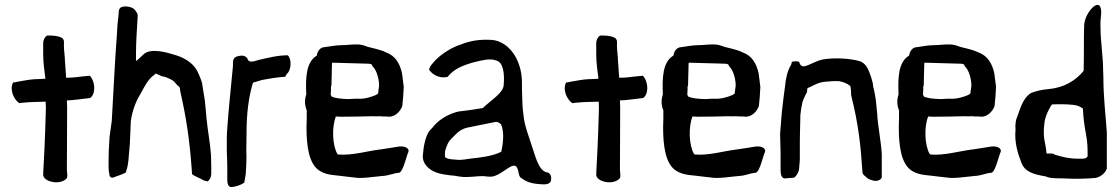

<svg xmlns="http://www.w3.org/2000/svg" viewBox="-20 -728 4540 778"><path d="M33 -394C17 -363 38 -323 58 -310L75 -312C102 -315 136 -315 165 -316L166 -290C162 -142 158 -87 155 -25V-22C154 -7 170 5 192 9C215 14 239 8 251 -6C255 -18 251 -30 251 -41C251 -110 252 -170 252 -293L251 -321C279 -322 311 -327 338 -330C341 -330 347 -331 349 -334C371 -356 362 -404 344 -421C344 -421 323 -419 321 -419C296 -416 274 -413 248 -413C247 -439 244 -460 243 -484C243 -500 239 -523 239 -542V-547C239 -555 241 -563 235 -571C229 -578 209 -585 171 -584C162 -579 155 -566 155 -553V-508C155 -472 160 -442 164 -409C152 -408 138 -408 120 -407C102 -406 74 -401 52 -397L38 -394Z M420 -78C420 -54 419 -41 423 -23C423 -10 432 -4 445 -11C466 -18 481 -24 490 -29C492 -36 495 -48 497 -55C497 -59 501 -77 501 -85C506 -137 507 -152 509 -211L510 -237C517 -283 530 -316 550 -349C566 -378 580 -408 607 -426C608 -428 609 -429 609 -430C613 -430 629 -422 636 -419C651 -417 662 -411 673 -406C685 -400 690 -392 700 -381L706 -377C709 -372 710 -367 710 -360C735 -250 748 -164 757 -41L758 -23C765 -15 789 -7 800 0C805 4 813 5 822 7C830 1 836 -11 836 -24V-52L835 -99C832 -145 820 -211 817 -247C816 -252 816 -257 816 -260L810 -321L800 -383C800 -396 784 -431 779 -441C761 -474 726 -495 687 -506C655 -516 592 -534 563 -509C546 -493 536 -483 531 -481V-506C531 -551 534 -601 538 -664C538 -672 535 -677 531 -681C524 -699 496 -704 478 -701C468 -699 462 -694 461 -679V-674C458 -649 455 -622 454 -592C446 -489 441 -380 435 -276L433 -239C430 -216 427 -194 424 -174C421 -133 420 -101 420 -78Z M899 -115C900 -90 901 -68 901 -48V0C901 15 904 28 916 30C937 29 957 21 970 12C971 2 975 -14 976 -25C976 -33 978 -54 978 -64C979 -84 979 -100 978 -116C979 -142 978 -161 979 -189C979 -266 987 -333 1005 -393C1016 -396 1028 -400 1042 -404C1069 -409 1102 -415 1136 -417L1141 -427C1162 -444 1162 -490 1146 -504C1104 -504 1063 -493 1028 -485C1002 -477 987 -473 982 -492C972 -504 960 -505 939 -499C930 -495 925 -490 924 -477V-461C916 -373 906 -286 900 -196L899 -170Z M1221 -345C1214 -326 1214 -301 1223 -281C1223 -257 1223 -235 1222 -213C1222 -141 1230 -64 1275 -36C1306 -16 1341 -19 1387 -12L1414 -9C1444 -3 1494 -12 1530 -15C1555 -16 1573 -26 1597 -28C1605 -29 1614 -48 1621 -71C1627 -89 1632 -108 1634 -110C1642 -129 1617 -139 1589 -133C1573 -130 1551 -127 1525 -123C1466 -116 1407 -97 1350 -102C1348 -103 1347 -105 1346 -106C1327 -141 1324 -213 1341 -256C1347 -256 1353 -255 1361 -255C1389 -255 1458 -256 1486 -257C1498 -257 1509 -256 1520 -257C1527 -256 1534 -256 1540 -256C1544 -256 1550 -256 1558 -255C1583 -256 1602 -277 1610 -298C1613 -324 1615 -349 1616 -376C1614 -395 1611 -413 1609 -431C1600 -472 1581 -502 1546 -515C1529 -524 1504 -530 1471 -538C1458 -543 1442 -549 1423 -548C1404 -548 1382 -545 1366 -545C1342 -545 1318 -540 1296 -537C1278 -537 1266 -521 1264 -503C1220 -477 1218 -413 1221 -345ZM1320 -345C1320 -353 1322 -366 1321 -377C1322 -380 1322 -379 1323 -381L1325 -461C1325 -466 1325 -470 1326 -474L1469 -470C1482 -470 1488 -468 1489 -460C1503 -447 1514 -420 1516 -387V-379C1515 -375 1514 -364 1512 -349C1510 -347 1506 -345 1503 -343C1485 -335 1455 -326 1430 -328C1412 -329 1399 -325 1379 -327C1360 -328 1340 -330 1325 -336C1323 -338 1321 -341 1320 -345Z M1693 -95C1693 -82 1697 -69 1707 -57C1730 -29 1765 -22 1808 -17C1829 -17 1842 -9 1877 -11C1900 -11 1928 -17 1952 -13C1958 -12 1964 -12 1970 -12C2016 -16 2060 -81 2076 -47C2083 -32 2081 -11 2093 -6C2111 7 2128 15 2164 18C2168 18 2174 19 2180 19C2197 20 2213 15 2213 0C2215 -14 2210 -24 2200 -29L2193 -30C2160 -42 2149 -98 2136 -134C2125 -170 2105 -217 2101 -263L2098 -290C2096 -312 2096 -350 2095 -371V-393C2095 -467 2061 -530 2012 -555C1992 -565 1979 -567 1950 -567C1905 -567 1875 -559 1834 -543C1799 -529 1757 -502 1732 -470C1727 -465 1719 -454 1719 -445C1733 -424 1762 -412 1782 -415L1793 -416C1797 -420 1800 -424 1803 -427C1824 -448 1850 -462 1901 -476C1931 -483 1965 -493 1990 -483C2020 -477 2025 -427 2021 -384C2020 -352 1972 -324 1936 -290C1902 -284 1870 -280 1837 -276C1800 -267 1764 -247 1740 -220C1734 -212 1728 -206 1722 -200C1704 -179 1696 -135 1693 -95ZM1783 -93V-109C1783 -117 1787 -128 1792 -140C1800 -161 1812 -168 1827 -184C1840 -198 1856 -207 1874 -211C1913 -219 1952 -227 1988 -234C1995 -235 2004 -231 2010 -224C2025 -194 2018 -141 2011 -113C1976 -95 1928 -90 1884 -85C1866 -82 1851 -80 1841 -80C1823 -82 1789 -81 1783 -93Z M2274 -394C2258 -363 2279 -323 2299 -310L2316 -312C2343 -315 2377 -315 2406 -316L2407 -290C2403 -142 2399 -87 2396 -25V-22C2395 -7 2411 5 2433 9C2456 14 2480 8 2492 -6C2496 -18 2492 -30 2492 -41C2492 -110 2493 -170 2493 -293L2492 -321C2520 -322 2552 -327 2579 -330C2582 -330 2588 -331 2590 -334C2612 -356 2603 -404 2585 -421C2585 -421 2564 -419 2562 -419C2537 -416 2515 -413 2489 -413C2488 -439 2485 -460 2484 -484C2484 -500 2480 -523 2480 -542V-547C2480 -555 2482 -563 2476 -571C2470 -578 2450 -585 2412 -584C2403 -579 2396 -566 2396 -553V-508C2396 -472 2401 -442 2405 -409C2393 -408 2379 -408 2361 -407C2343 -406 2315 -401 2293 -397L2279 -394Z M2666 -345C2659 -326 2659 -301 2668 -281C2668 -257 2668 -235 2667 -213C2667 -141 2675 -64 2720 -36C2751 -16 2786 -19 2832 -12L2859 -9C2889 -3 2939 -12 2975 -15C3000 -16 3018 -26 3042 -28C3050 -29 3059 -48 3066 -71C3072 -89 3077 -108 3079 -110C3087 -129 3062 -139 3034 -133C3018 -130 2996 -127 2970 -123C2911 -116 2852 -97 2795 -102C2793 -103 2792 -105 2791 -106C2772 -141 2769 -213 2786 -256C2792 -256 2798 -255 2806 -255C2834 -255 2903 -256 2931 -257C2943 -257 2954 -256 2965 -257C2972 -256 2979 -256 2985 -256C2989 -256 2995 -256 3003 -255C3028 -256 3047 -277 3055 -298C3058 -324 3060 -349 3061 -376C3059 -395 3056 -413 3054 -431C3045 -472 3026 -502 2991 -515C2974 -524 2949 -530 2916 -538C2903 -543 2887 -549 2868 -548C2849 -548 2827 -545 2811 -545C2787 -545 2763 -540 2741 -537C2723 -537 2711 -521 2709 -503C2665 -477 2663 -413 2666 -345ZM2765 -345C2765 -353 2767 -366 2766 -377C2767 -380 2767 -379 2768 -381L2770 -461C2770 -466 2770 -470 2771 -474L2914 -470C2927 -470 2933 -468 2934 -460C2948 -447 2959 -420 2961 -387V-379C2960 -375 2959 -364 2957 -349C2955 -347 2951 -345 2948 -343C2930 -335 2900 -326 2875 -328C2857 -329 2844 -325 2824 -327C2805 -328 2785 -330 2770 -336C2768 -338 2766 -341 2765 -345Z M3141 -185C3142 -159 3142 -134 3143 -108V-43C3143 -28 3144 -8 3158 -5L3197 -8C3206 -13 3217 -30 3218 -44C3218 -51 3221 -72 3221 -85V-153C3221 -178 3222 -203 3223 -248V-261C3225 -281 3228 -299 3232 -316C3237 -330 3243 -342 3250 -355C3250 -359 3251 -366 3252 -371C3253 -372 3255 -373 3260 -374C3277 -382 3296 -395 3326 -397C3345 -399 3364 -400 3380 -399C3398 -396 3412 -390 3425 -380C3428 -372 3429 -359 3429 -342C3459 -221 3467 -145 3475 -28C3477 -22 3481 -17 3486 -14C3496 -2 3515 4 3526 5C3537 6 3550 0 3553 -9V-104C3550 -156 3535 -234 3535 -262L3529 -322L3525 -347C3523 -357 3521 -368 3518 -378C3518 -397 3503 -436 3498 -446C3490 -464 3478 -475 3464 -480C3422 -492 3361 -495 3313 -487C3284 -480 3260 -464 3242 -460C3232 -457 3226 -461 3221 -469C3220 -481 3210 -480 3195 -479C3190 -479 3187 -477 3187 -469C3186 -466 3184 -464 3183 -461C3171 -440 3164 -412 3161 -378L3155 -333L3148 -273C3146 -244 3143 -214 3141 -185Z M3621 -345C3614 -326 3614 -301 3623 -281C3623 -257 3623 -235 3622 -213C3622 -141 3630 -64 3675 -36C3706 -16 3741 -19 3787 -12L3814 -9C3844 -3 3894 -12 3930 -15C3955 -16 3973 -26 3997 -28C4005 -29 4014 -48 4021 -71C4027 -89 4032 -108 4034 -110C4042 -129 4017 -139 3989 -133C3973 -130 3951 -127 3925 -123C3866 -116 3807 -97 3750 -102C3748 -103 3747 -105 3746 -106C3727 -141 3724 -213 3741 -256C3747 -256 3753 -255 3761 -255C3789 -255 3858 -256 3886 -257C3898 -257 3909 -256 3920 -257C3927 -256 3934 -256 3940 -256C3944 -256 3950 -256 3958 -255C3983 -256 4002 -277 4010 -298C4013 -324 4015 -349 4016 -376C4014 -395 4011 -413 4009 -431C4000 -472 3981 -502 3946 -515C3929 -524 3904 -530 3871 -538C3858 -543 3842 -549 3823 -548C3804 -548 3782 -545 3766 -545C3742 -545 3718 -540 3696 -537C3678 -537 3666 -521 3664 -503C3620 -477 3618 -413 3621 -345ZM3720 -345C3720 -353 3722 -366 3721 -377C3722 -380 3722 -379 3723 -381L3725 -461C3725 -466 3725 -470 3726 -474L3869 -470C3882 -470 3888 -468 3889 -460C3903 -447 3914 -420 3916 -387V-379C3915 -375 3914 -364 3912 -349C3910 -347 3906 -345 3903 -343C3885 -335 3855 -326 3830 -328C3812 -329 3799 -325 3779 -327C3760 -328 3740 -330 3725 -336C3723 -338 3721 -341 3720 -345Z M4095 -202C4090 -152 4104 -106 4118 -71C4132 -29 4173 -21 4218 -13C4239 -2 4280 -7 4316 -4C4351 -3 4386 -4 4419 -7C4440 -11 4459 -27 4465 -45V-191C4460 -263 4451 -336 4451 -413L4449 -476L4443 -551C4440 -577 4439 -606 4439 -635C4439 -656 4446 -680 4439 -698C4436 -711 4424 -711 4411 -701C4392 -685 4373 -652 4373 -622C4371 -563 4373 -500 4371 -441C4340 -403 4294 -373 4229 -367C4202 -365 4178 -359 4157 -351C4129 -332 4118 -302 4103 -258C4096 -243 4093 -225 4095 -202ZM4212 -229C4214 -254 4231 -290 4243 -305C4273 -306 4303 -306 4329 -303C4347 -301 4357 -296 4368 -288C4372 -201 4387 -178 4387 -117V-94C4379 -83 4367 -85 4349 -85C4330 -85 4313 -87 4297 -90C4282 -94 4258 -98 4245 -106H4221C4220 -111 4219 -117 4219 -123L4213 -156C4209 -174 4208 -198 4212 -229Z"/></svg>

Font: Vapor
Style: Regular
Weight: 400
Foundry: Cannot Into Space Fonts
Version: Version 0.179